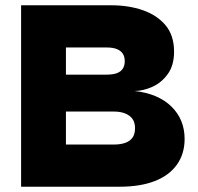

<svg xmlns="http://www.w3.org/2000/svg" viewBox="-20 -708 750 728"><path d="M60 0V-688H402Q467 -688 521 -669.5Q575 -651 607.5 -612.5Q640 -574 640 -512Q640 -460 616 -427Q592 -394 557 -378.5Q522 -363 490 -363Q580 -353 630 -304Q680 -255 680 -181Q680 -125 651 -84Q622 -43 567 -21.5Q512 0 432 0ZM384 -528H230V-425H384Q408 -425 423 -430.5Q438 -436 445.5 -447.5Q453 -459 453 -476Q453 -493 445.5 -504.5Q438 -516 423 -522Q408 -528 384 -528ZM413 -285H230V-160H413Q436 -160 454 -166Q472 -172 482 -185.5Q492 -199 492 -222Q492 -244 482 -257.5Q472 -271 454 -278Q436 -285 413 -285Z"/></svg>

Font: Roundo Variable
Style: Regular
Weight: 200
Designer: Shiva Nallaperumal
Foundry: Indian Type Foundry
Version: Version 2.000